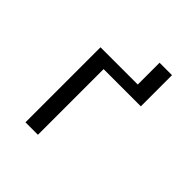

<svg xmlns="http://www.w3.org/2000/svg" viewBox="-185 -831 970 970"><g transform="rotate(45 300.0 -346.0)"><path d="M497.1 -469.2H231V0H142.1V-536.1H408.2V-691.9H497.1Z"/></g></svg>

Font: Apple Sans Adjectives
Style: Regular
Weight: 400
Monospace: yes
Foundry: Apple Sans Adjectives
Version: Version 0.01